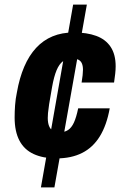

<svg xmlns="http://www.w3.org/2000/svg" viewBox="-20 -761 526 840"><path d="M159 59 300 -741H360L218 59ZM227 -68Q169 -68 127.5 -87Q86 -106 65 -146Q44 -186 44 -247Q44 -273 46 -301Q48 -329 54 -357Q65 -420 86 -469Q107 -518 138 -551.5Q169 -585 210 -602Q251 -619 303 -619Q360 -619 401 -604Q442 -589 464 -556Q486 -523 486 -471Q486 -456 484 -438Q482 -420 479 -400H337Q340 -418 341.5 -432Q343 -446 343 -456Q343 -473 338 -484Q333 -495 322.5 -500Q312 -505 295 -505Q272 -505 255.5 -493Q239 -481 227.5 -453.5Q216 -426 208 -381Q199 -332 195 -305.5Q191 -279 190 -266.5Q189 -254 189 -245Q189 -224 194.5 -210Q200 -196 211 -189Q222 -182 240 -182Q262 -182 277.5 -192Q293 -202 303.5 -225Q314 -248 322 -287H460Q447 -214 417 -165Q387 -116 339.5 -92Q292 -68 227 -68Z"/></svg>

Font: Archivo Condensed ExtraBold
Style: Italic
Weight: 800
Width: 3
Italic angle: -10°
Designer: Hector Gatti
Foundry: Omnibus-Type
Version: Version 2.001